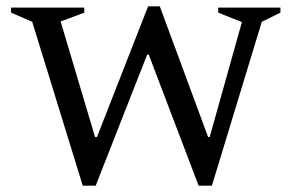

<svg xmlns="http://www.w3.org/2000/svg" viewBox="-20 -584 923 608"><path d="M242 4 82 -515 15 -544V-560H247V-544L172 -516L281 -150H287L449 -564H486L639 -150H644L746 -514L671 -544V-560H868V-544L809 -515L651 4H609L451 -411H446L283 4Z"/></svg>

Font: Spectral SC
Style: Regular
Weight: 400
Designer: Jean-Baptiste Levee
Foundry: Production Type
Version: Version 2.001